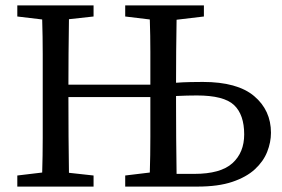

<svg xmlns="http://www.w3.org/2000/svg" viewBox="-20 -690 1042 710"><path d="M44 0V-41L136 -52Q138 -115 138 -180Q138 -245 138 -310V-359Q138 -424 138 -489Q138 -554 136 -618L44 -629V-670H326V-629L235 -619Q234 -555 233.5 -492Q233 -429 233 -377H536Q536 -438 536 -498Q536 -558 534 -618L443 -629V-670H734V-629L633 -617Q632 -560 631.5 -501.5Q631 -443 631 -384Q657 -386 684 -386.5Q711 -387 730 -387Q858 -387 920 -334.5Q982 -282 982 -199Q982 -164 968 -128.5Q954 -93 922.5 -64Q891 -35 839 -17.5Q787 0 710 0H443V-41L534 -52Q536 -116 536 -184Q536 -252 536 -329V-331H233V-329Q233 -253 233.5 -184.5Q234 -116 235 -51L326 -41V0ZM631 -310Q631 -245 631.5 -179Q632 -113 633 -47H698Q796 -47 839.5 -86.5Q883 -126 883 -193Q883 -266 845.5 -301.5Q808 -337 708 -337Q692 -337 671.5 -336.5Q651 -336 631 -335Z"/></svg>

Font: Source Serif 4
Style: Regular
Weight: 400
Designer: Frank Grießhammer
Foundry: Adobe
Version: Version 4.005;hotconv 1.1.0;makeotfexe 2.6.0